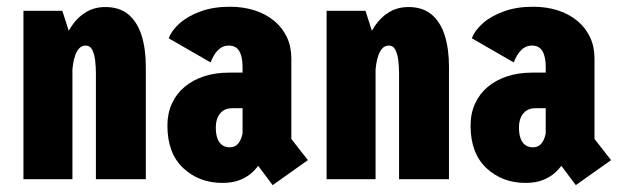

<svg xmlns="http://www.w3.org/2000/svg" viewBox="-20 -532 1840 570"><path d="M49.6 0Q49.6 -109 49.6 -184Q49.6 -259 49.6 -308Q49.6 -357 49.6 -387.2Q49.6 -417.5 49.6 -436Q49.6 -454.5 49.6 -468.8Q49.6 -483 49.6 -500H165L195 -406.3V0ZM264.7 0V-313.3Q264.7 -333.1 262.5 -352.4Q260.2 -371.6 253.8 -384.2Q247.4 -396.7 234.4 -396.7Q222.9 -396.7 215.4 -388.7Q207.8 -380.7 203.4 -368Q198.9 -355.3 196.8 -340.9Q194.6 -326.4 194.4 -314L156.7 -322.6Q156.8 -360.6 166 -394.6Q175.1 -428.6 192.8 -454.9Q210.4 -481.1 235.5 -496.1Q260.6 -511.1 292.7 -511.1Q334.7 -511.1 361.2 -489Q387.6 -466.9 400.2 -427.1Q412.9 -387.4 412.9 -334V0Z M789.4 17.6 714.4 -82.6 800 -176.8 894.1 -56.6ZM703.1 -158.1 769.3 -83.4Q764.2 -68.4 754.5 -51.9Q744.9 -35.4 729.8 -21.1Q714.7 -6.8 692.6 2.1Q670.5 11 640.1 11Q571 11 524 -33Q477 -77 477 -159.1Q477 -195.3 490.2 -224.2Q503.4 -253.2 527.5 -273.7Q551.6 -294.1 585.4 -305.3Q619.1 -316.4 660.1 -316.4H714.6V-210.7H668.9Q653.9 -210.7 643.1 -203.8Q632.4 -196.9 626.5 -184Q620.7 -171 620.7 -153.1Q620.7 -133.7 625.6 -120.8Q630.4 -107.8 639.7 -101.2Q649 -94.7 661.9 -94.7Q675.9 -94.7 684.4 -102.9Q692.9 -111.1 697.4 -125.4Q701.9 -139.7 703.1 -158.1ZM662.3 -512Q702.7 -512 736 -501.2Q769.2 -490.5 793.8 -470.2Q818.3 -449.9 831.6 -421.8Q844.9 -393.6 844.9 -358.7V-83.9L700.1 -108.3V-333.6Q700.1 -347.6 697.8 -359.4Q695.5 -371.1 690.8 -379.5Q686.1 -387.9 678.3 -392.3Q670.6 -396.7 659.3 -396.7Q643.9 -396.7 633.1 -388.2Q622.4 -379.7 615.6 -368.2Q608.8 -356.7 605.3 -346.6L480.9 -418.3Q489.9 -442.6 514.7 -464Q539.5 -485.4 577.1 -498.7Q614.6 -512 662.3 -512Z M949.6 0Q949.6 -109 949.6 -184Q949.6 -259 949.6 -308Q949.6 -357 949.6 -387.2Q949.6 -417.5 949.6 -436Q949.6 -454.5 949.6 -468.8Q949.6 -483 949.6 -500H1065L1095 -406.3V0ZM1164.7 0V-313.3Q1164.7 -333.1 1162.5 -352.4Q1160.2 -371.6 1153.8 -384.2Q1147.4 -396.7 1134.4 -396.7Q1122.9 -396.7 1115.4 -388.7Q1107.8 -380.7 1103.4 -368Q1098.9 -355.3 1096.8 -340.9Q1094.6 -326.4 1094.4 -314L1056.7 -322.6Q1056.8 -360.6 1066 -394.6Q1075.1 -428.6 1092.8 -454.9Q1110.4 -481.1 1135.5 -496.1Q1160.6 -511.1 1192.7 -511.1Q1234.7 -511.1 1261.2 -489Q1287.6 -466.9 1300.2 -427.1Q1312.9 -387.4 1312.9 -334V0Z M1689.4 17.6 1614.4 -82.6 1700 -176.8 1794.1 -56.6ZM1603.1 -158.1 1669.3 -83.4Q1664.2 -68.4 1654.5 -51.9Q1644.9 -35.4 1629.8 -21.1Q1614.7 -6.8 1592.6 2.1Q1570.5 11 1540.1 11Q1471 11 1424 -33Q1377 -77 1377 -159.1Q1377 -195.3 1390.2 -224.2Q1403.4 -253.2 1427.5 -273.7Q1451.6 -294.1 1485.4 -305.3Q1519.1 -316.4 1560.1 -316.4H1614.6V-210.7H1568.9Q1553.9 -210.7 1543.1 -203.8Q1532.4 -196.9 1526.5 -184Q1520.7 -171 1520.7 -153.1Q1520.7 -133.7 1525.6 -120.8Q1530.4 -107.8 1539.7 -101.2Q1549 -94.7 1561.9 -94.7Q1575.9 -94.7 1584.4 -102.9Q1592.9 -111.1 1597.4 -125.4Q1601.9 -139.7 1603.1 -158.1ZM1562.3 -512Q1602.7 -512 1636 -501.2Q1669.2 -490.5 1693.8 -470.2Q1718.3 -449.9 1731.6 -421.8Q1744.9 -393.6 1744.9 -358.7V-83.9L1600.1 -108.3V-333.6Q1600.1 -347.6 1597.8 -359.4Q1595.5 -371.1 1590.8 -379.5Q1586.1 -387.9 1578.3 -392.3Q1570.6 -396.7 1559.3 -396.7Q1543.9 -396.7 1533.1 -388.2Q1522.4 -379.7 1515.6 -368.2Q1508.8 -356.7 1505.3 -346.6L1380.9 -418.3Q1389.9 -442.6 1414.7 -464Q1439.5 -485.4 1477.1 -498.7Q1514.6 -512 1562.3 -512Z"/></svg>

Font: League Mono Thin Condensed
Style: Regular
Weight: 100
Width: 1
Designer: Tyler Finck
Foundry: The League of Moveable Type / Tyler Finck
Version: Version 2.300;RELEASE